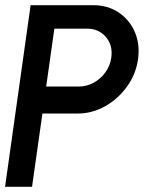

<svg xmlns="http://www.w3.org/2000/svg" viewBox="-30 -720 594 740"><path d="M-10.5 0 88 -700H329Q385.5 -700 427.5 -671.8Q469.5 -643.5 489.8 -596.2Q510 -549 502 -491.5Q493.5 -433 459.2 -385.8Q425 -338.5 375 -310.5Q325 -282.5 270.5 -282.5H133.5L93.5 0ZM148 -386.5H274.5Q304 -386.5 331 -401.2Q358 -416 376.2 -441.2Q394.5 -466.5 399 -498Q405.5 -545.5 378 -577.5Q350.5 -609.5 306 -609.5H179.5Z"/></svg>

Font: Urbanist SemiBold
Style: Italic
Weight: 600
Italic angle: -8°
Designer: Corey Hu
Foundry: Corey Hu
Version: Version 1.321; ttfautohint (v1.8.4.7-5d5b)